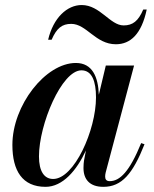

<svg xmlns="http://www.w3.org/2000/svg" viewBox="-20 -714 596 744"><path d="M256 -621.5C315.5 -621.5 350 -542.5 429 -542.5C485.5 -542.5 528.5 -582 548.5 -677H535C516 -632.5 494.5 -615.5 459 -615.5C406.5 -615.5 368 -694.5 296.5 -694.5C240 -694.5 186.5 -645 166.5 -560H180C199.5 -605 220.5 -621.5 256 -621.5ZM540 -155 527 -159.5C482 -49 444.5 -12 405 -12C392 -12 387.5 -19.5 387.5 -29.5C387.5 -34 388 -40 389.5 -45.5L499.5 -460H390L363 -347C360.5 -415 338.5 -470 274 -470C156 -470 28 -305.5 28 -152.5C28 -52.5 66.5 10 156.5 10C223 10 277 -53.5 313 -131L305.5 -91.5C304.5 -84.5 303.5 -75 303.5 -63C303.5 -19.5 327 10 380.5 10C452 10 494.5 -40.5 540 -155ZM352 -336.5C352 -209.5 267.5 -20.5 186 -20.5C151.5 -20.5 131 -50 131 -108C131 -232 219 -441.5 295.5 -441.5C336.5 -441.5 352 -399 352 -336.5Z"/></svg>

Font: Bodoni* 16pt Medium
Style: Italic
Weight: 500
Italic angle: -13°
Version: Version 2.3